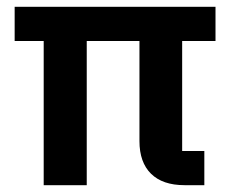

<svg xmlns="http://www.w3.org/2000/svg" viewBox="-20 -542 684 562"><path d="M107.9 0V-421.9H22.9V-522H610.8V-421.9H513.2V-100.1H578.1V0H520Q456.1 0 422.1 -33.4Q388.2 -66.9 388.2 -128.9V-421.9H233.9V0Z"/></svg>

Font: Anuphan SemiBold
Style: Bold
Weight: 600
Designer: Mike Abbink, Paul van der Laan, Pieter van Rosmalen, Mint Tantisuwanna
Foundry: Bold Monday; Cadson Demak
Version: Version 3.002;hotconv 1.0.109;makeotfexe 2.5.65596